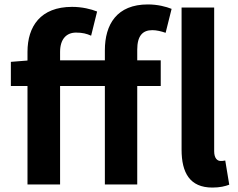

<svg xmlns="http://www.w3.org/2000/svg" viewBox="-20 -832 1075 866"><path d="M453 -560H251V-598C251 -656 280 -685 323 -685C352 -685 371 -680 391 -671L418 -780C391 -791 350 -801 305 -801C163 -801 104 -713 104 -598V-559L29 -553V-444H104V0H251V-444H453V0H599V-444H705V-560H599V-608C599 -670 623 -696 667 -696C686 -696 707 -691 727 -684L754 -792C729 -802 691 -812 647 -812C507 -812 453 -722 453 -605ZM996 -108C986 -106 981 -106 975 -106C961 -106 946 -117 946 -150V-798H799V-157C799 -53 836 14 938 14C972 14 996 8 1014 1Z"/></svg>

Font: Source Han Sans SC Bold
Style: Regular
Weight: 700
Designer: Ryoko NISHIZUKA (kana & ideographs); Paul D. Hunt (Latin, Greek & Cyrillic); Wenlong ZHANG (bopomofo); Sandoll Communica
Foundry: Adobe Systems Incorporated
Version: Version 1.001;PS 1.001;hotconv 1.0.78;makeotf.lib2.5.61930